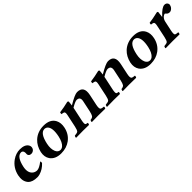

<svg xmlns="http://www.w3.org/2000/svg" viewBox="293 -1568 2703 2703"><g transform="rotate(-45 1644.0 -217.0)"><path d="M440.4 -86.9Q379.9 -20 299.3 2.9Q273.9 9.8 252.9 9.8Q156.2 9.8 112.8 -36.6Q109.9 -39.6 107.9 -42Q59.1 -101.1 79.6 -201.2Q106 -324.2 205.1 -394.5Q275.9 -443.8 353.5 -443.8Q451.7 -443.8 484.9 -389.2Q499 -364.7 494.1 -339.8Q486.3 -302.2 450.7 -288.6Q439 -284.2 427.2 -284.2Q388.7 -284.2 377.9 -312.5Q374.5 -321.8 375.5 -331.1Q382.3 -389.6 348.1 -400.4Q341.8 -401.9 335.4 -401.9Q252.4 -399.9 217.3 -235.8Q195.8 -133.8 250 -85.9Q278.8 -61.5 318.8 -61Q361.3 -62 434.1 -118.2Q446.3 -116.7 440.4 -86.9Z M800.8 -401.9Q717.8 -400.4 681.2 -229Q662.6 -142.1 687.5 -81.5Q709 -33.2 753.4 -32.2Q806.6 -32.2 841.8 -103.5Q858.4 -137.7 868.7 -184.1Q900.4 -334 847.7 -384.3Q828.1 -401.4 800.8 -401.9ZM536.6 -207Q558.6 -307.1 626 -370.1Q707 -443.8 826.2 -443.8Q955.6 -443.8 1002 -356Q1032.7 -296.9 1015.6 -215.8Q993.2 -109.4 913.6 -48.8Q912.1 -47.9 911.6 -46.9Q835 9.8 728.5 9.8Q612.3 9.8 559.6 -64.5Q519.5 -123.5 536.6 -207Z M1260.3 -122.1Q1245.6 -53.2 1259.3 -41Q1267.6 -34.7 1293 -32.2Q1299.8 -23.9 1290.5 -4.4Q1288.1 0 1286.1 2Q1199.7 0 1169.4 0Q1115.7 0 1031.7 2Q1024.9 -6.3 1034.7 -25.4Q1037.1 -29.8 1039.1 -32.2Q1088.4 -36.1 1102.1 -48.3Q1118.2 -64.5 1130.4 -122.1L1169.9 -309.1Q1180.2 -356.4 1165 -368.2Q1153.3 -376 1120.1 -378.9Q1118.2 -397 1124.5 -411.1Q1211.9 -422.4 1297.9 -443.8Q1318.4 -441.9 1316.9 -426.8Q1316.9 -425.3 1310.1 -362.3Q1446.8 -443.8 1493.7 -443.8Q1626 -443.8 1593.3 -286.1Q1592.8 -284.7 1592.8 -284.2L1559.6 -127.9Q1544.9 -59.1 1564 -43.9Q1577.1 -34.2 1616.2 -32.2Q1623 -23.9 1613.8 -4.4Q1611.3 0 1608.9 2Q1522.9 0 1467.3 0Q1427.7 0 1344.7 2Q1337.9 -6.3 1347.7 -25.4Q1350.1 -29.8 1352.1 -32.2Q1390.1 -35.2 1404.8 -56.2Q1418.5 -77.6 1429.7 -127.9L1464.8 -294.9Q1479 -369.1 1411.1 -370.1Q1380.4 -369.1 1303.2 -323.2Q1303.2 -322.3 1302.7 -321.3Z M1876 -122.1Q1861.3 -53.2 1875 -41Q1883.3 -34.7 1908.7 -32.2Q1915.5 -23.9 1906.2 -4.4Q1903.8 0 1901.9 2Q1815.4 0 1785.2 0Q1731.4 0 1647.5 2Q1640.6 -6.3 1650.4 -25.4Q1652.8 -29.8 1654.8 -32.2Q1704.1 -36.1 1717.8 -48.3Q1733.9 -64.5 1746.1 -122.1L1785.6 -309.1Q1795.9 -356.4 1780.8 -368.2Q1769 -376 1735.8 -378.9Q1733.9 -397 1740.2 -411.1Q1827.6 -422.4 1913.6 -443.8Q1934.1 -441.9 1932.6 -426.8Q1932.6 -425.3 1925.8 -362.3Q2062.5 -443.8 2109.4 -443.8Q2241.7 -443.8 2209 -286.1Q2208.5 -284.7 2208.5 -284.2L2175.3 -127.9Q2160.6 -59.1 2179.7 -43.9Q2192.9 -34.2 2231.9 -32.2Q2238.8 -23.9 2229.5 -4.4Q2227.1 0 2224.6 2Q2138.7 0 2083 0Q2043.5 0 1960.4 2Q1953.6 -6.3 1963.4 -25.4Q1965.8 -29.8 1967.8 -32.2Q2005.9 -35.2 2020.5 -56.2Q2034.2 -77.6 2045.4 -127.9L2080.6 -294.9Q2094.7 -369.1 2026.9 -370.1Q1996.1 -369.1 1918.9 -323.2Q1918.9 -322.3 1918.5 -321.3Z M2583 -401.9Q2500 -400.4 2463.4 -229Q2444.8 -142.1 2469.7 -81.5Q2491.2 -33.2 2535.6 -32.2Q2588.9 -32.2 2624 -103.5Q2640.6 -137.7 2650.9 -184.1Q2682.6 -334 2629.9 -384.3Q2610.4 -401.4 2583 -401.9ZM2318.8 -207Q2340.8 -307.1 2408.2 -370.1Q2489.3 -443.8 2608.4 -443.8Q2737.8 -443.8 2784.2 -356Q2814.9 -296.9 2797.9 -215.8Q2775.4 -109.4 2695.8 -48.8Q2694.3 -47.9 2693.8 -46.9Q2617.2 9.8 2510.7 9.8Q2394.5 9.8 2341.8 -64.5Q2301.8 -123.5 2318.8 -207Z M3073.7 -268.1 3042.5 -122.1Q3028.8 -57.1 3043 -43.9Q3053.7 -34.7 3095.2 -32.2Q3102.1 -23.9 3092.8 -4.4Q3090.3 0 3088.4 2Q3002.4 0 2951.7 0Q2897.9 0 2814 2Q2807.1 -6.3 2816.9 -25.4Q2819.3 -29.8 2821.3 -32.2Q2870.6 -36.1 2884.3 -48.3Q2900.4 -64.5 2912.6 -122.1L2952.1 -309.1Q2962.4 -357.4 2946.8 -368.7Q2935.1 -376.5 2902.3 -379.9Q2900.4 -397.5 2906.7 -411.1Q2966.8 -417 3080.1 -443.8Q3098.6 -443.8 3099.6 -429.7Q3099.6 -427.7 3099.1 -426.8Q3099.1 -425.8 3089.4 -348.1H3093.8Q3181.2 -443.4 3232.9 -443.8Q3268.6 -443.8 3283.2 -414.6Q3289.6 -400.9 3287.1 -388.2Q3277.3 -342.8 3239.7 -322.8Q3226.1 -315.9 3214.4 -315.4Q3182.6 -315.9 3168.9 -332Q3155.3 -348.6 3151.4 -350.1Q3148.4 -351.1 3147 -351.1Q3131.8 -350.1 3111.3 -334Q3083 -309.6 3073.7 -268.1Z"/></g></svg>

Font: Linux Libertine Slanted O
Style: Bold Slanted
Weight: 700
Designer: Philipp H. Poll
Foundry: Philipp H. Poll
Version: Version 5.0.0